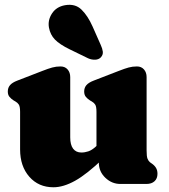

<svg xmlns="http://www.w3.org/2000/svg" viewBox="-20 -778 715 812"><path d="M398 -90V-110L388 -112V-305Q388 -327.5 382.5 -335.8Q377 -344 368 -349L361 -353Q350 -360 343 -368.5Q336 -377 336 -391Q336 -407 345.5 -418Q355 -429 376 -437L482 -478Q507.5 -488 524 -492.5Q540.5 -497 559 -497Q578 -497 589 -484.2Q600 -471.5 600 -452V-142Q600 -116.5 603.8 -107Q607.5 -97.5 614 -92L621 -87Q633 -79 639.5 -68.5Q646 -58 646 -43Q646 -23 633.5 -11.5Q621 0 599 0H489Q453 0 425.5 -26.2Q398 -52.5 398 -90ZM65 -146V-305Q65 -327.5 59.5 -335.8Q54 -344 45 -349L38 -353Q27 -360 20 -368.5Q13 -377 13 -391Q13 -407 22.5 -418Q32 -429 53 -437L159 -478Q184.5 -488 201 -492.5Q217.5 -497 236 -497Q255 -497 266 -484.2Q277 -471.5 277 -452V-197Q277 -165.5 289.2 -149.2Q301.5 -133 324 -133Q339 -133 353.8 -138Q368.5 -143 384 -157L401 -173L439 -129L416 -107Q347 -41 297.5 -13.5Q248 14 206 14Q143 14 104 -30.5Q65 -75 65 -146ZM371.5 -666 406 -588Q413 -573 414.8 -559.8Q416.5 -546.5 406.5 -535.5Q397.5 -526 382.2 -525.5Q367 -525 352.5 -531.5L274.5 -569.5Q232.5 -590 212.5 -610.5Q192.5 -631 187 -661.5Q181.5 -693 200 -721.2Q218.5 -749.5 255 -756Q298 -763.5 324.8 -737.2Q351.5 -711 371.5 -666Z"/></svg>

Font: Fraunces SuperSoft
Style: Regular
Weight: 900
Version: Version 1.000;[b76b70a41]